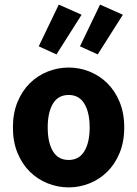

<svg xmlns="http://www.w3.org/2000/svg" viewBox="-20 -801 595 833"><path d="M278 12Q231 12 187 -5.5Q143 -23 109.5 -56Q76 -89 56 -137.5Q36 -186 36 -248Q36 -310 56 -358.5Q76 -407 109.5 -440Q143 -473 187 -490.5Q231 -508 278 -508Q325 -508 368.5 -490.5Q412 -473 445.5 -440Q479 -407 499 -358.5Q519 -310 519 -248Q519 -186 499 -137.5Q479 -89 445.5 -56Q412 -23 368.5 -5.5Q325 12 278 12ZM278 -107Q323 -107 346 -145Q369 -183 369 -248Q369 -313 346 -351Q323 -389 278 -389Q232 -389 209.5 -351Q187 -313 187 -248Q187 -183 209.5 -145Q232 -107 278 -107ZM225 -565 148 -600 235 -781 334 -737ZM404 -565 327 -600 414 -781 513 -737Z"/></svg>

Font: TT Toshiba Sans
Style: Bold
Weight: 700
Designer: Paul D. Hunt
Foundry: Toshiba Corporation
Version: Version 2.020;PS 2.000;hotconv 1.0.86;makeotf.lib2.5.63406